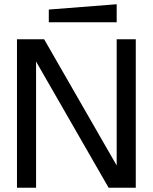

<svg xmlns="http://www.w3.org/2000/svg" viewBox="-20 -885 720 905"><path d="M60 0V-700H188L530 -105V-700H620V0H492L150 -595V0ZM210 -780V-840L530 -865V-780Z"/></svg>

Font: Tektur
Style: Regular
Weight: 400
Designer: Adam Jagosz
Foundry: Adam Jagosz
Version: Version 1.005;gftools[0.9.30]